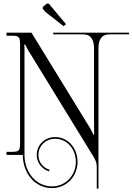

<svg xmlns="http://www.w3.org/2000/svg" viewBox="-20 -911 779 1129"><path d="M252 -887 236 -874C232 -871 231 -868 231 -864C231 -861 232 -859 234 -856L247 -841L354 -757L368 -769L270 -886C267 -889 265 -891 261 -891C258 -891 255 -889 252 -887ZM18 0H114C114 106 184 195 286 195H288C373 194 436 124 436 41C436 -39 381 -105 304 -105C242 -105 196 -58 196 0C196 51 232 86 269 97L271 87C237 77 206 46 206 0C206 -52 247 -95 304 -95C375 -95 426 -34 426 41C426 119 367 184 288 185H286C191 185 124 101 124 0V-606C124 -623 124 -638 123 -649H129C129 -645 138 -629 149 -610L529 9C542.5 33 549 44 549 72V198H559V-626C559 -674 575 -709 623 -709H739V-719H293V-709H469C517 -709 533 -674 533 -626V-162C533 -145 533 -131 534 -120H528C528 -124 521 -138 510 -157L165 -719H18V-701H44C92 -701 98 -696 98 -648V-71C98 -23 92 -18 44 -18H18Z"/></svg>

Font: FoglihtenNo04
Style: Regular
Weight: 500
Designer: gluk (gluksza@wp.pl)
Foundry: gluk (gluksza@wp.pl)
Version: Version 0.70